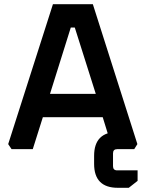

<svg xmlns="http://www.w3.org/2000/svg" viewBox="-20 -710 693 914"><path d="M19 -24 232 -690H422L634 -24L619 0H516L469 -152H184L136 0H35ZM218 -263H436L336 -579H317ZM428 32Q428 -82 541 -82H563V0H538Q518 0 518 20V81Q518 101 538 101H635V151L593 184H541Q428 184 428 70Z"/></svg>

Font: Oxanium SemiBold
Style: Regular
Weight: 600
Designer: Severin Meyer
Version: Version 2.000